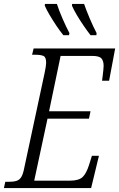

<svg xmlns="http://www.w3.org/2000/svg" viewBox="-39 -962 609 982"><path d="M-19 0 -12 -32H2Q28 -32 44 -36.5Q60 -41 69.5 -56Q79 -71 85 -103L189 -588Q197 -625 197 -641Q197 -669 184 -675.5Q171 -682 140 -682H125L133 -714H550L519 -549H483Q484 -557 486 -572.5Q488 -588 489.5 -603Q491 -618 491 -625Q491 -651 479.5 -663.5Q468 -676 433 -676H271L212 -393H424L416 -355H204L136 -38H319Q364 -38 383.5 -56.5Q403 -75 417 -120L431 -165H467L427 0ZM424 -782Q407 -804 388.5 -831Q370 -858 354 -885Q338 -912 329 -933L330 -942H391Q402 -910 420 -867.5Q438 -825 455 -793L454 -782ZM285 -782Q267 -804 249 -831Q231 -858 215 -885Q199 -912 190 -933L191 -942H252Q262 -910 280.5 -867.5Q299 -825 316 -793L314 -782Z"/></svg>

Font: Noto Serif Condensed Light
Style: Italic
Weight: 300
Width: 3
Italic angle: -12°
Designer: Monotype Design Team
Foundry: Monotype Imaging Inc.
Version: Version 2.014; ttfautohint (v1.8.4.7-5d5b)